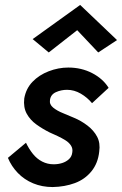

<svg xmlns="http://www.w3.org/2000/svg" viewBox="-20 -743 493 776"><path d="M85 -166 12 -105Q26 -71 52 -44Q78 -17 114 -2Q150 13 193 13Q242 12 282.5 -3Q323 -18 349.5 -50.5Q376 -83 381 -130Q386 -165 372.5 -190.5Q359 -216 333.5 -235.5Q308 -255 279 -267Q259 -276 235 -285.5Q211 -295 195 -308Q179 -321 182 -339Q185 -361 206 -370.5Q227 -380 251 -380Q280 -380 306.5 -364.5Q333 -349 352 -326L419 -388Q396 -425 352.5 -447.5Q309 -470 256 -470Q216 -470 177 -455Q138 -440 111.5 -412.5Q85 -385 78 -345Q74 -309 88 -283.5Q102 -258 127 -240Q152 -222 180 -208Q196 -201 213 -193Q230 -185 244.5 -176Q259 -167 267 -154.5Q275 -142 272 -126Q270 -110 258.5 -99.5Q247 -89 231 -84Q215 -79 197 -79Q172 -79 150.5 -90Q129 -101 113 -121Q97 -141 85 -166ZM292 -621 377 -531 453 -581 304 -723 112 -585 177 -531Z"/></svg>

Font: Jost Medium
Style: Italic
Weight: 500
Italic angle: -5°
Version: Version 3.710